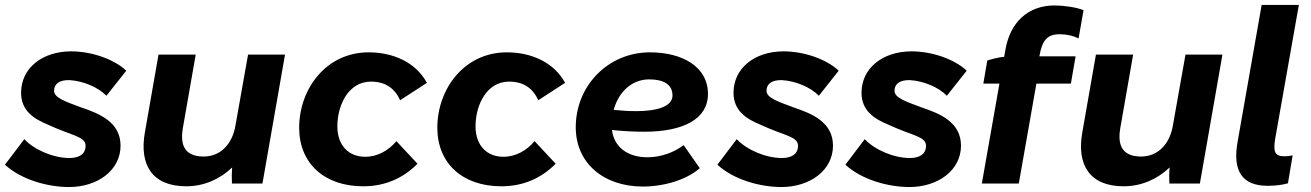

<svg xmlns="http://www.w3.org/2000/svg" viewBox="-21 -740 5285 774"><path d="M257 14C372 14 465 -53 465 -153C465 -247 381 -282 306 -307C238 -332 197 -347 197 -374C197 -403 220 -418 259 -417C313 -414 374 -389 408 -354L488 -455C436 -504 344 -533 266 -533C150 -533 64 -466 64 -366C64 -294 115 -261 171 -238C269 -192 324 -191 324 -152C324 -119 298 -103 259 -103C194 -103 117 -136 77 -179L-1 -76C68 -13 176 14 257 14Z M730 11C800 11 865 -17 915 -65C913 -44 913 -18 914 0H1037L1128 -520H979L928 -233C915 -157 866 -109 800 -109C713 -109 707 -169 716 -223L768 -520H618L563 -206C540 -76 592 11 730 11Z M1443 11C1529 11 1603 -20 1662 -80L1577 -171C1546 -134 1502 -108 1451 -108C1386 -108 1339 -152 1339 -231C1339 -318 1385 -411 1474 -411C1533 -411 1570 -384 1592 -336L1700 -406C1655 -489 1564 -529 1465 -529C1294 -529 1185 -382 1185 -225C1185 -81 1287 11 1443 11Z M2000 11C2086 11 2160 -20 2219 -80L2134 -171C2103 -134 2059 -108 2008 -108C1943 -108 1896 -152 1896 -231C1896 -318 1942 -411 2031 -411C2090 -411 2127 -384 2149 -336L2257 -406C2212 -489 2121 -529 2022 -529C1851 -529 1742 -382 1742 -225C1742 -81 1844 11 2000 11Z M2570 12C2662 12 2750 -18 2800 -62L2735 -155C2698 -127 2646 -106 2589 -106C2511 -106 2455 -145 2446 -216C2492 -211 2536 -209 2577 -209C2733 -209 2833 -260 2833 -361C2833 -471 2730 -529 2599 -529C2431 -529 2300 -395 2300 -227C2300 -82 2413 12 2570 12ZM2453 -297C2472 -368 2525 -420 2596 -420C2655 -420 2690 -399 2690 -355C2690 -310 2626 -292 2544 -292C2514 -292 2482 -294 2453 -297Z M3129 14C3244 14 3337 -53 3337 -153C3337 -247 3253 -282 3178 -307C3110 -332 3069 -347 3069 -374C3069 -403 3092 -418 3131 -417C3185 -414 3246 -389 3280 -354L3360 -455C3308 -504 3216 -533 3138 -533C3022 -533 2936 -466 2936 -366C2936 -294 2987 -261 3043 -238C3141 -192 3196 -191 3196 -152C3196 -119 3170 -103 3131 -103C3066 -103 2989 -136 2949 -179L2871 -76C2940 -13 3048 14 3129 14Z M3645 14C3760 14 3853 -53 3853 -153C3853 -247 3769 -282 3694 -307C3626 -332 3585 -347 3585 -374C3585 -403 3608 -418 3647 -417C3701 -414 3762 -389 3796 -354L3876 -455C3824 -504 3732 -533 3654 -533C3538 -533 3452 -466 3452 -366C3452 -294 3503 -261 3559 -238C3657 -192 3712 -191 3712 -152C3712 -119 3686 -103 3647 -103C3582 -103 3505 -136 3465 -179L3387 -76C3456 -13 3564 14 3645 14Z M3959 -496 3943 -403H4008L3937 0H4086L4157 -403H4296L4315 -513H4169C4180 -578 4201 -602 4251 -602C4276 -602 4303 -597 4327 -585L4347 -699C4318 -711 4266 -718 4230 -718C4124 -718 4051 -651 4032 -539L4027 -511C4003 -509 3978 -502 3959 -496Z M4509 11C4579 11 4644 -17 4694 -65C4692 -44 4692 -18 4693 0H4816L4907 -520H4758L4707 -233C4694 -157 4645 -109 4579 -109C4492 -109 4486 -169 4495 -223L4547 -520H4397L4342 -206C4319 -76 4371 11 4509 11Z M5089 9C5119 9 5146 6 5171 -1L5190 -114C5179 -111 5168 -110 5157 -110C5117 -110 5111 -129 5120 -183L5215 -720H5065L4968 -168C4947 -50 4987 9 5089 9Z"/></svg>

Font: Fixel Display
Style: Bold Italic
Weight: 700
Italic angle: -10°
Designer: AlfaBravo + MacPaw
Foundry: Kyrylo Tkachov, Marchela Mozhyna, Serhii Makarenko, Maria Weinstein, Zakhar Kryvoshyya
Version: Version 1.210;Glyphs 3.2 (3217)